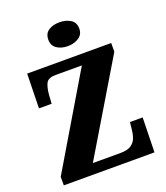

<svg xmlns="http://www.w3.org/2000/svg" viewBox="-166 -1053 1009 1166"><g transform="rotate(-20 338.5 -470.0)"><path d="M43 0V-55L395 -647H225Q178 -647 164.5 -621.5Q151 -596 147 -551L143 -491H61L66 -714H609V-658L255 -67H434Q480 -67 503.5 -83.5Q527 -100 536 -125.5Q545 -151 547 -177L552 -224H634L629 0ZM356 -786Q314 -786 285.5 -805.5Q257 -825 257 -863Q257 -903 285.5 -921.5Q314 -940 356 -940Q397 -940 427 -921.5Q457 -903 457 -863Q457 -825 427 -805.5Q397 -786 356 -786Z"/></g></svg>

Font: Noto Serif Thai SemiCondensed Black
Style: Regular
Weight: 900
Width: 4
Designer: Monotype Design Team
Foundry: Monotype Imaging Inc.
Version: Version 2.002; ttfautohint (v1.8.4.7-5d5b)